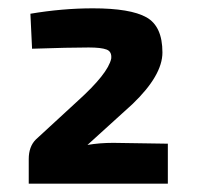

<svg xmlns="http://www.w3.org/2000/svg" viewBox="-20 -801 472 461"><path d="M57 -684 53 -768Q130 -781 203 -781Q293 -781 331.5 -759.5Q370 -738 370 -675Q370 -620 298 -551L190 -453Q219 -458 252 -458L383 -456V-360H49V-419Q49 -449 66 -466L167 -559Q239 -624 247 -660Q249 -677 236 -682Q223 -687 193 -687Q146 -687 57 -684Z"/></svg>

Font: Exo 2.0
Style: Bold
Weight: 700
Designer: Natanael Gama
Version: Version 1.001;PS 001.001;hotconv 1.0.70;makeotf.lib2.5.58329